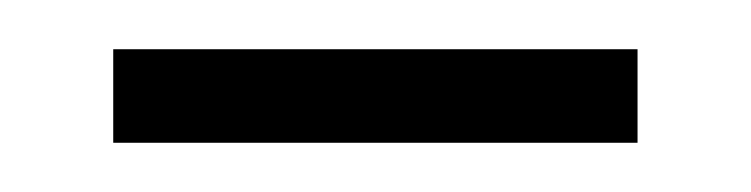

<svg xmlns="http://www.w3.org/2000/svg" viewBox="-20 -311 305 78"><path d="M26 -253V-291H239V-253Z"/></svg>

Font: Noto Sans Arabic UI XCn XLt
Style: Regular
Weight: 200
Width: 2
Designer: Monotype Design Team, Nadine Chahine and Nizar Qandah
Foundry: Monotype Imaging Inc.
Version: Version 2.010; ttfautohint (v1.8.4.7-5d5b)